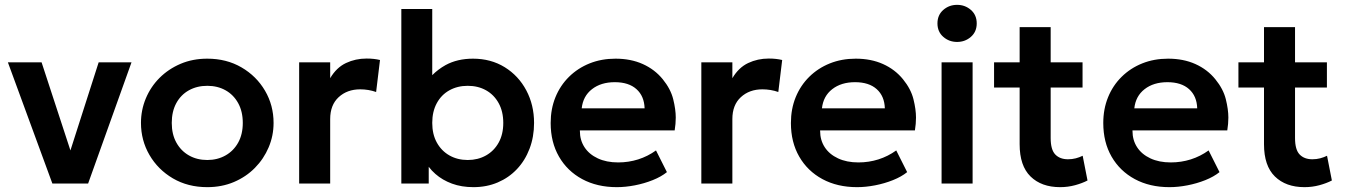

<svg xmlns="http://www.w3.org/2000/svg" viewBox="-20 -757 5550 792"><path d="M196 0 12.5 -500H151.5L270.5 -136.5L387 -500H522.5L343.5 0Z M835 15Q755 15 693.2 -21.2Q631.5 -57.5 596.5 -117.8Q561.5 -178 561.5 -250Q561.5 -303 581.5 -351Q601.5 -399 638.2 -435.8Q675 -472.5 725 -493.8Q775 -515 835 -515Q914.5 -515 976.2 -479Q1038 -443 1073.2 -382.8Q1108.5 -322.5 1108.5 -250Q1108.5 -197 1088.2 -149.2Q1068 -101.5 1031.5 -64.5Q995 -27.5 945 -6.2Q895 15 835 15ZM835 -97Q877 -97 910.2 -115.8Q943.5 -134.5 962.5 -168.8Q981.5 -203 981.5 -250Q981.5 -297 962.5 -331.5Q943.5 -366 910.5 -384.5Q877.5 -403 835 -403Q792.5 -403 759.2 -384.5Q726 -366 707.2 -331.5Q688.5 -297 688.5 -250Q688.5 -203 707.5 -168.8Q726.5 -134.5 759.5 -115.8Q792.5 -97 835 -97Z M1214 0V-500H1342V-434.5Q1368 -478.5 1407.2 -497Q1446.5 -515.5 1492 -515.5Q1508 -515.5 1521.5 -514Q1535 -512.5 1547.5 -509.5L1531.5 -377.5Q1516 -383 1499.2 -385.8Q1482.5 -388.5 1466 -388.5Q1412 -388.5 1377 -356.2Q1342 -324 1342 -266V0Z M1933 15Q1884 15 1844.5 0.5Q1805 -14 1776 -39.5Q1760.5 -53 1748.5 -69V0H1635.5V-720H1763V-447Q1787.5 -471.5 1818 -488.5Q1866.5 -515 1931 -515Q2005 -515 2062 -479.8Q2119 -444.5 2151 -384.2Q2183 -324 2183 -250Q2183 -192.5 2164.5 -143.8Q2146 -95 2112.5 -59.5Q2079 -24 2033.2 -4.5Q1987.5 15 1933 15ZM1909.5 -97Q1951.5 -97 1984.8 -115.8Q2018 -134.5 2037 -168.8Q2056 -203 2056 -250Q2056 -297 2037 -331.5Q2018 -366 1985 -384.5Q1952 -403 1909.5 -403Q1867 -403 1833.8 -384.5Q1800.5 -366 1781.8 -331.5Q1763 -297 1763 -250Q1763 -203 1782 -168.8Q1801 -134.5 1834 -115.8Q1867 -97 1909.5 -97Z M2524.5 15Q2443 15 2381.5 -18.2Q2320 -51.5 2285.8 -111Q2251.5 -170.5 2251.5 -249.5Q2251.5 -307.5 2271.2 -356Q2291 -404.5 2327.2 -440.2Q2363.5 -476 2412.2 -495.5Q2461 -515 2519 -515Q2582 -515 2631.5 -492.8Q2681 -470.5 2713.8 -430.2Q2746.5 -390 2757 -347.8Q2767.5 -305.5 2767.5 -272Q2767.5 -246.5 2763 -219H2372Q2372 -218 2372 -217Q2372 -179 2391 -149.8Q2410 -120.5 2445.8 -103.8Q2481.5 -87 2530 -87Q2573 -87 2612.5 -99.5Q2652 -112 2686 -136.5L2731 -47Q2707.5 -28 2672.5 -14Q2637.5 0 2598.8 7.5Q2560 15 2524.5 15ZM2379.5 -310H2639Q2637.5 -360.5 2605.5 -389.2Q2573.5 -418 2516 -418Q2459 -418 2422 -389.2Q2385 -360.5 2379.5 -310Z M2873 0V-500H3001V-434.5Q3027 -478.5 3066.2 -497Q3105.5 -515.5 3151 -515.5Q3167 -515.5 3180.5 -514Q3194 -512.5 3206.5 -509.5L3190.5 -377.5Q3175 -383 3158.2 -385.8Q3141.5 -388.5 3125 -388.5Q3071 -388.5 3036 -356.2Q3001 -324 3001 -266V0Z M3515.5 15Q3434 15 3372.5 -18.2Q3311 -51.5 3276.8 -111Q3242.5 -170.5 3242.5 -249.5Q3242.5 -307.5 3262.2 -356Q3282 -404.5 3318.2 -440.2Q3354.5 -476 3403.2 -495.5Q3452 -515 3510 -515Q3573 -515 3622.5 -492.8Q3672 -470.5 3704.8 -430.2Q3737.5 -390 3748 -347.8Q3758.5 -305.5 3758.5 -272Q3758.5 -246.5 3754 -219H3363Q3363 -218 3363 -217Q3363 -179 3382 -149.8Q3401 -120.5 3436.8 -103.8Q3472.5 -87 3521 -87Q3564 -87 3603.5 -99.5Q3643 -112 3677 -136.5L3722 -47Q3698.5 -28 3663.5 -14Q3628.5 0 3589.8 7.5Q3551 15 3515.5 15ZM3370.5 -310H3630Q3628.5 -360.5 3596.5 -389.2Q3564.5 -418 3507 -418Q3450 -418 3413 -389.2Q3376 -360.5 3370.5 -310Z M3864 0V-500H3992V0ZM3928 -584Q3895 -584 3871 -605Q3847 -626 3847 -660.5Q3847 -695 3871 -716Q3895 -737 3928 -737Q3961 -737 3985 -716Q4009 -695 4009 -660.5Q4009 -626 3985 -605Q3961 -584 3928 -584Z M4353 15Q4276 15 4231 -29Q4186 -73 4186 -162V-396H4080.5V-500H4186V-645H4314V-500H4445.5V-396H4314V-187.5Q4314 -139.5 4333 -119.8Q4352 -100 4385.5 -100Q4402.5 -100 4417.8 -104Q4433 -108 4446 -114.5L4466 -12.5Q4444 -1 4414.5 7Q4385 15 4353 15Z M4804 15Q4722.5 15 4661 -18.2Q4599.5 -51.5 4565.2 -111Q4531 -170.5 4531 -249.5Q4531 -307.5 4550.8 -356Q4570.5 -404.5 4606.8 -440.2Q4643 -476 4691.8 -495.5Q4740.5 -515 4798.5 -515Q4861.5 -515 4911 -492.8Q4960.5 -470.5 4993.2 -430.2Q5026 -390 5036.5 -347.8Q5047 -305.5 5047 -272Q5047 -246.5 5042.5 -219H4651.5Q4651.5 -218 4651.5 -217Q4651.5 -179 4670.5 -149.8Q4689.5 -120.5 4725.2 -103.8Q4761 -87 4809.5 -87Q4852.5 -87 4892 -99.5Q4931.5 -112 4965.5 -136.5L5010.5 -47Q4987 -28 4952 -14Q4917 0 4878.2 7.5Q4839.5 15 4804 15ZM4659 -310H4918.5Q4917 -360.5 4885 -389.2Q4853 -418 4795.5 -418Q4738.5 -418 4701.5 -389.2Q4664.5 -360.5 4659 -310Z M5361 15Q5284 15 5239 -29Q5194 -73 5194 -162V-396H5088.5V-500H5194V-645H5322V-500H5453.5V-396H5322V-187.5Q5322 -139.5 5341 -119.8Q5360 -100 5393.5 -100Q5410.5 -100 5425.8 -104Q5441 -108 5454 -114.5L5474 -12.5Q5452 -1 5422.5 7Q5393 15 5361 15Z"/></svg>

Font: Geologica EX Med
Style: Regular
Weight: 500
Designer: Sindre Bremnes, Frode Helland
Foundry: Monokrom Skriftforlag AS
Version: Version 1.010;gftools[0.9.28]